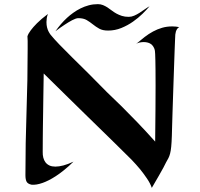

<svg xmlns="http://www.w3.org/2000/svg" viewBox="-20 -868 959 922"><path d="M840.8 -737.8Q834 -734.4 830.3 -728.5Q826.7 -722.7 824.7 -716.8Q822.8 -710 821.8 -702.1Q821.3 -696.8 820.6 -676.8Q819.8 -656.7 818.6 -626.2Q817.4 -595.7 816.2 -557.9Q814.9 -520 813.5 -479.5Q812 -439 810.8 -398.4Q809.6 -357.9 808.3 -322.3Q807.1 -286.6 806.4 -258.5Q805.7 -230.5 805.2 -214.8Q804.2 -183.6 802.2 -163.8Q800.3 -144 796.9 -130.9Q793.5 -117.7 788.6 -108.4Q783.7 -99.1 777.8 -88.9Q773.4 -79.6 764.6 -63Q756.8 -48.8 743.4 -25.1Q730 -1.5 709 34.2Q701.7 12.7 685.8 -10.7Q669.9 -34.2 653.3 -54.7Q633.8 -78.1 611.8 -101.1Q585.9 -127 531.2 -180.7Q507.8 -203.6 476.1 -234.6Q444.3 -265.6 402.3 -306.6Q360.4 -347.7 307.6 -399.4Q254.9 -451.2 189.9 -515.1Q189 -455.6 188.2 -407.7Q187.5 -359.9 187 -322Q186.5 -284.2 186 -256.1Q185.5 -228 185.5 -207.5Q185.1 -159.7 185.1 -139.2Q184.6 -123.5 188 -110.6Q191.4 -97.7 198.7 -88.1Q206.1 -78.6 217.8 -73.2Q229.5 -67.9 246.1 -67.9Q262.7 -67.9 284.2 -73.5Q305.7 -79.1 333 -91.8Q309.1 -68.4 287.8 -51.3Q266.6 -34.2 247.8 -22Q229 -9.8 213.1 -2Q197.3 5.9 184.6 10.3Q154.3 21 131.8 19Q113.3 15.1 107.7 4.4Q102.1 -6.3 102.1 -26.9Q102.1 -180.7 107.4 -332Q112.8 -483.4 112.8 -633.8Q112.8 -656.7 112.8 -671.9Q112.8 -687 111.8 -693.8Q115.7 -706.5 127.9 -722.7Q138.2 -736.8 157.5 -756.3Q176.8 -775.9 210 -800.8Q206.1 -790.5 204.6 -780.8Q203.1 -771 203.1 -762.2Q203.1 -748 205.8 -737.1Q208.5 -726.1 212.4 -718.3Q216.8 -709.5 222.2 -702.1Q238.8 -681.6 265.1 -654.3Q291.5 -627 326.4 -592.5Q361.3 -558.1 403.3 -516.6Q445.3 -475.1 493.2 -425.8Q527.3 -393.6 565.4 -356Q598.1 -323.7 639.6 -280.5Q681.2 -237.3 725.1 -188Q726.1 -277.8 726.6 -343.3Q727.1 -408.7 727.1 -457Q727.1 -501.5 726.8 -530.5Q726.6 -559.6 726.1 -577.1Q725.6 -597.2 725.1 -608.9Q725.1 -625.5 720.2 -636.7Q715.3 -647.9 707.8 -654.3Q700.2 -660.6 690.4 -663.3Q680.7 -666 670.9 -666Q659.7 -666 649.4 -663.6Q639.2 -661.1 633.8 -657.2Q654.3 -674.8 674.3 -690.2Q694.3 -705.6 715.1 -716.8Q735.8 -728 758.5 -734.6Q781.2 -741.2 807.1 -741.2Q824.2 -741.2 840.8 -737.8ZM698.2 -837.9Q685.1 -822.3 664.8 -802.2Q644.5 -782.2 618.9 -764.2Q593.3 -746.1 562.7 -733.6Q532.2 -721.2 499 -721.2Q472.7 -721.2 456.3 -730.5Q439.9 -739.7 426 -751Q412.1 -762.2 396.5 -771.5Q380.9 -780.8 356 -780.8Q350.1 -780.8 342.5 -778.1Q335 -775.4 326.2 -770.8Q317.4 -766.1 308.1 -760.5Q298.8 -754.9 290 -749Q269 -735.4 246.1 -717.8Q271 -753.9 302.2 -782.7Q315.4 -794.9 331.8 -806.6Q348.1 -818.4 366.7 -827.6Q385.3 -836.9 406.2 -842.5Q427.2 -848.1 450.2 -848.1Q463.4 -848.1 474.6 -843.5Q485.8 -838.9 496.1 -832.3Q506.3 -825.7 516.6 -817.6Q526.9 -809.6 538.8 -803Q550.8 -796.4 565.2 -791.7Q579.6 -787.1 598.1 -787.1Q611.3 -787.1 624.3 -792.7Q637.2 -798.3 649.7 -806.2Q662.1 -814 674.3 -822.8Q686.5 -831.5 698.2 -837.9Z"/></svg>

Font: Eagle Lake
Style: Regular
Weight: 400
Designer: Astigmatic (AOETI)
Foundry: Astigmatic (AOETI)
Version: Version 1.000